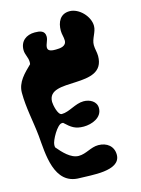

<svg xmlns="http://www.w3.org/2000/svg" viewBox="-134 -886 737 1002"><g transform="rotate(-15 234.5 -385.5)"><path d="M-7 -467C-7 -385 12 -307 20 -227C29 -129 30 41 169 41C226 41 388 62 388 -27C388 -73 353 -100 307 -100C266 -100 236 -72 195 -72C152 -72 113 -116 87 -147C86 -149 86 -158 86 -160C86 -184 129 -260 153 -260H160C194 -228 214 -213 260 -213C303 -213 361 -234 361 -286C361 -323 325 -341 292 -341C247 -341 207 -306 166 -306C144 -306 133 -366 133 -380C133 -513 427 -372 427 -550C427 -570 420 -590 420 -610C420 -645 447 -673 447 -707C447 -759 394 -814 343 -814C292 -814 273 -773 273 -727C273 -707 280 -692 280 -673C280 -642 247 -639 223 -639C209 -639 180 -639 180 -660C180 -680 194 -696 194 -717C194 -750 166 -754 139 -754C93 -754 59 -728 59 -680C59 -655 74 -637 74 -613C74 -611 74 -602 73 -600C35 -563 -7 -524 -7 -467Z"/></g></svg>

Font: Charger
Style: Overspray
Weight: 400
Designer: Jasper
Foundry: Cannot Into Space Fonts
Version: Version 0.980